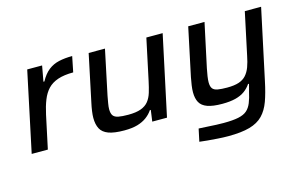

<svg xmlns="http://www.w3.org/2000/svg" viewBox="-90 -747 1853 1183"><g transform="rotate(-15 836.5 -155.0)"><path d="M38 0 146 -510H241L223 -411H229Q253 -455 282.5 -478Q312 -501 350 -509.5Q388 -518 435 -518L415 -419Q356 -419 316.5 -405.5Q277 -392 252.5 -366Q228 -340 212.5 -301Q197 -262 186 -211L141 0Z M628 8Q563 8 527 -5.5Q491 -19 476.5 -46.5Q462 -74 462 -116Q462 -134 465.5 -159Q469 -184 475 -211L538 -510H642L582 -225Q578 -204 574 -180.5Q570 -157 570 -143Q570 -115 580 -101.5Q590 -88 613.5 -83.5Q637 -79 676 -79Q726 -79 757 -90.5Q788 -102 805.5 -124Q823 -146 832.5 -177.5Q842 -209 850 -247L906 -510H1010L901 0H807L817 -72H811Q795 -48 770.5 -30Q746 -12 712 -2Q678 8 628 8Z M1237 208Q1204 208 1170 205.5Q1136 203 1106 200.5Q1076 198 1055 195L1072 115Q1101 116 1129 118Q1157 120 1183.5 121Q1210 122 1230 122Q1289 122 1324.5 114.5Q1360 107 1379.5 90Q1399 73 1410.5 44.5Q1422 16 1431 -25Q1434 -37 1437.5 -49Q1441 -61 1443 -71H1437Q1421 -47 1397 -29.5Q1373 -12 1338 -3Q1303 6 1253 6Q1193 6 1158.5 -6.5Q1124 -19 1110 -44.5Q1096 -70 1096 -109Q1096 -129 1099.5 -153Q1103 -177 1108 -203L1173 -510H1277L1217 -230Q1212 -206 1208.5 -182.5Q1205 -159 1205 -144Q1205 -117 1215 -104Q1225 -91 1248 -87Q1271 -83 1308 -83Q1353 -83 1382 -92.5Q1411 -102 1429 -122Q1447 -142 1458 -171.5Q1469 -201 1477 -242L1534 -510H1638L1542 -61Q1527 11 1508.5 62Q1490 113 1458.5 145.5Q1427 178 1374 193Q1321 208 1237 208Z"/></g></svg>

Font: Saira SemiExpanded Medium
Style: Italic
Weight: 500
Width: 6
Italic angle: -12°
Designer: Hector Gatti with collaboration of the Omnibus-Type team
Foundry: Omnibus-Type
Version: Version 1.101